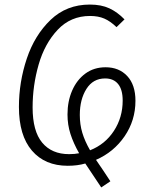

<svg xmlns="http://www.w3.org/2000/svg" viewBox="-20 -716 671 842"><path d="M401 -15Q427 24 433 32L464 79L424 106L354 1Q320 11 277 11Q177 11 120 -55.5Q63 -122 63 -247Q63 -356 97.5 -459Q132 -562 202 -629Q272 -696 374 -696Q424 -696 459.5 -679.5Q495 -663 526 -631L491 -597Q464 -623 437.5 -634.5Q411 -646 375 -646Q290 -646 233 -585.5Q176 -525 149.5 -433Q123 -341 123 -245Q123 -141 165 -90.5Q207 -40 283 -40Q308 -40 327 -44Q302 -88 289 -128.5Q276 -169 276 -214Q276 -272 296.5 -319Q317 -366 354.5 -393.5Q392 -421 443 -421Q502 -421 538 -382.5Q574 -344 574 -274Q574 -188 526.5 -118.5Q479 -49 401 -15ZM518 -275Q518 -323 498 -347.5Q478 -372 441 -372Q388 -372 359 -326Q330 -280 330 -212Q330 -170 341 -133.5Q352 -97 375 -57Q441 -83 479.5 -142Q518 -201 518 -275Z"/></svg>

Font: Fira Sans Condensed Light
Style: Italic
Weight: 300
Width: 3
Italic angle: -8°
Designer: Carrois Corporate & Edenspiekermann AG
Foundry: Carrois Corporate GbR & Edenspiekermann AG
Version: Version 4.203